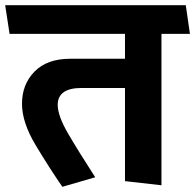

<svg xmlns="http://www.w3.org/2000/svg" viewBox="-31 -700 754 742"><path d="M452 0V-360H284Q238 -360 215 -343.5Q192 -327 192 -295Q192 -253 231.5 -185Q271 -117 337 -15L210 22Q159 -52 106.5 -139.5Q54 -227 54 -299Q54 -374 102.5 -423.5Q151 -473 241 -473H452V-569H6L-11 -680H687L703 -569H593V16Z"/></svg>

Font: Palanquin Dark
Style: Regular
Weight: 400
Designer: Pria Ravichandran
Version: Version 1.001